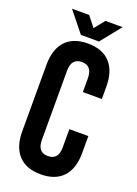

<svg xmlns="http://www.w3.org/2000/svg" viewBox="-160 -914 707 988"><g transform="rotate(20 193.0 -420.0)"><path d="M255 -261H359V-168Q359 -83 317 -37.5Q275 8 195 8Q115 8 73 -37.5Q31 -83 31 -168V-532Q31 -617 73 -662.5Q115 -708 195 -708Q275 -708 317 -662.5Q359 -617 359 -532V-464H255V-539Q255 -608 198 -608Q141 -608 141 -539V-161Q141 -93 198 -93Q255 -93 255 -161ZM56 -848H150L194 -792L239 -848H333L244 -737H145Z"/></g></svg>

Font: Bebas Neue
Style: Regular
Weight: 400
Designer: Ryoichi Tsunekawa
Foundry: Ryoichi Tsunekawa
Version: Version 1.400